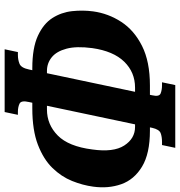

<svg xmlns="http://www.w3.org/2000/svg" viewBox="6 -770 774 826"><g transform="rotate(90 393.0 -357.0)"><path d="M192 10 204 -47H217Q237 -47 254.5 -54Q272 -61 279 -95L282 -109H273Q186 -109 134 -133Q82 -157 57.5 -195.5Q33 -234 28 -280Q23 -326 29 -371Q38 -436 74 -491.5Q110 -547 177.5 -581Q245 -615 348 -615H388L390 -625Q397 -655 382 -661Q367 -667 347 -667H334L346 -724H616L604 -667H591Q568 -667 552.5 -661Q537 -655 530 -625L528 -615H542Q641 -615 697 -581Q753 -547 772.5 -491.5Q792 -436 783 -371Q777 -326 758.5 -280Q740 -234 702.5 -195.5Q665 -157 602.5 -133Q540 -109 446 -109H422L419 -95Q411 -61 426 -54Q441 -47 461 -47H474L462 10ZM295 -172 375 -551H357Q291 -551 245.5 -504.5Q200 -458 187 -367Q178 -299 189.5 -256Q201 -213 226.5 -192.5Q252 -172 285 -172ZM435 -172H451Q516 -172 563 -218.5Q610 -265 623 -367Q636 -458 606 -504.5Q576 -551 526 -551H515Z"/></g></svg>

Font: Noto Serif ExtraCondensed ExtraBold
Style: Italic
Weight: 800
Width: 2
Italic angle: -12°
Designer: Monotype Design Team
Foundry: Monotype Imaging Inc.
Version: Version 2.013